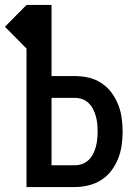

<svg xmlns="http://www.w3.org/2000/svg" viewBox="-47 -755 567 775"><path d="M60 0V-559L-27 -647L60 -735H161V-448H254Q282 -448 309.5 -442Q337 -436 361 -420.5Q385 -405 402 -382.5Q419 -360 429.5 -334Q440 -308 444 -280Q448 -252 448 -224Q448 -196 444 -168Q440 -140 429.5 -114Q419 -88 402 -65.5Q385 -43 361 -28Q337 -13 309.5 -6.5Q282 0 254 0ZM254 -88Q270 -88 284.5 -93Q299 -98 310.5 -109Q322 -120 329 -134Q336 -148 340 -163Q344 -178 345.5 -193.5Q347 -209 347 -224Q347 -240 345.5 -255.5Q344 -271 340 -285.5Q336 -300 329 -314Q322 -328 310.5 -339Q299 -350 284.5 -355Q270 -360 254 -360H161V-88Z"/></svg>

Font: Zed Mono Semibold
Style: Regular
Weight: 600
Monospace: yes
Designer: Belleve Invis
Foundry: Belleve Invis
Version: Version 1.0.0; ttfautohint (v1.8.4)